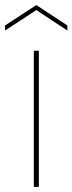

<svg xmlns="http://www.w3.org/2000/svg" viewBox="-49 -741 287 761"><path d="M85 0V-540H105V0ZM218 -640V-620L95 -701L-29 -620V-640L95 -721Z"/></svg>

Font: Poppins Devanagari Thin
Style: Regular
Weight: 100
Designer: Ninad Kale (Devanagari), Jonny Pinhorn (Latin)
Foundry: Indian Type Foundry
Version: 4.005